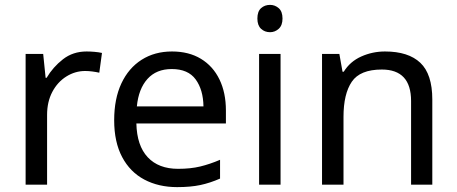

<svg xmlns="http://www.w3.org/2000/svg" viewBox="-20 -757 1873 787"><path d="M335 -546Q350 -546 367.5 -544.5Q385 -543 398 -540L387 -459Q374 -462 358.5 -464Q343 -466 329 -466Q288 -466 252 -443.5Q216 -421 194.5 -380.5Q173 -340 173 -286V0H85V-536H157L167 -438H171Q197 -482 238 -514Q279 -546 335 -546Z M685 -546Q754 -546 803.5 -516Q853 -486 879.5 -431.5Q906 -377 906 -304V-251H539Q541 -160 585.5 -112.5Q630 -65 710 -65Q761 -65 800.5 -74.5Q840 -84 882 -102V-25Q841 -7 801 1.5Q761 10 706 10Q630 10 571.5 -21Q513 -52 480.5 -113.5Q448 -175 448 -264Q448 -352 477.5 -415Q507 -478 560.5 -512Q614 -546 685 -546ZM684 -474Q621 -474 584.5 -433.5Q548 -393 541 -321H814Q813 -389 782 -431.5Q751 -474 684 -474Z M1087 -737Q1107 -737 1122.5 -723.5Q1138 -710 1138 -681Q1138 -653 1122.5 -639Q1107 -625 1087 -625Q1065 -625 1050 -639Q1035 -653 1035 -681Q1035 -710 1050 -723.5Q1065 -737 1087 -737ZM1130 -536V0H1042V-536Z M1558 -546Q1654 -546 1703 -499.5Q1752 -453 1752 -349V0H1665V-343Q1665 -472 1545 -472Q1456 -472 1422 -422Q1388 -372 1388 -278V0H1300V-536H1371L1384 -463H1389Q1415 -505 1461 -525.5Q1507 -546 1558 -546Z"/></svg>

Font: RS Noto Sans
Style: Regular
Weight: 400
Designer: Monotype Design Team
Foundry: Monotype Imaging Inc.
Version: Version 3.10